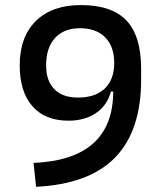

<svg xmlns="http://www.w3.org/2000/svg" viewBox="-20 -716 626 746"><path d="M246.1 -247.1Q155.3 -247.1 106 -303.2Q56.6 -359.4 56.6 -461.9Q56.6 -572.8 119.4 -634.5Q182.1 -696.3 293.9 -696.3Q414.6 -696.3 471.4 -636.2Q528.3 -576.2 528.3 -449.2L447.3 -360.4H411.1Q396.5 -306.2 352.8 -276.6Q309.1 -247.1 246.1 -247.1ZM120.1 9.8 110.4 -83Q419.9 -96.2 419.9 -361.3V-417L528.3 -449.2V-406.2Q528.3 -208 427.5 -104.2Q326.7 -0.5 120.1 9.8ZM282.7 -336.9Q350.6 -336.9 387.2 -372.1Q423.8 -407.2 423.8 -471.7Q423.8 -535.2 388.7 -570.8Q353.5 -606.4 290.5 -606.4Q228.5 -606.4 193.8 -568.4Q159.2 -530.3 159.2 -461.9Q159.2 -401.9 191.2 -369.4Q223.1 -336.9 282.7 -336.9Z"/></svg>

Font: Cascadia Mono PL
Style: Regular
Weight: 400
Monospace: yes
Designer: Aaron Bell
Foundry: Saja Typeworks
Version: Version 2102.003